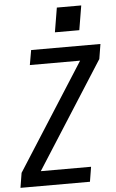

<svg xmlns="http://www.w3.org/2000/svg" viewBox="-62 -993 627 1035"><g transform="rotate(-5 251.5 -475.5)"><path d="M6 0 19 -80 386 -655H114L128 -735H503L490 -655L123 -80H395L382 0ZM264 -819 286 -951H418L396 -819Z"/></g></svg>

Font: Iosevka SS04 Medium
Style: Italic
Weight: 500
Italic angle: -9°
Monospace: yes
Designer: Belleve Invis
Foundry: Belleve Invis
Version: Version 19.0.0; ttfautohint (v1.8.4)